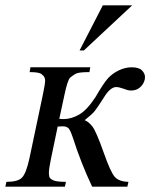

<svg xmlns="http://www.w3.org/2000/svg" viewBox="-34 -699 563 719"><path d="M461 -679 280 -510H264L351 -679ZM443 0H311Q269 -89 239 -183Q232 -205 225 -215.5Q218 -226 201 -226Q196 -226 182 -225L157 -105Q149 -67 149 -50Q149 -46 150.5 -38Q152 -30 165 -24Q178 -18 213 -18L209 0H-14L-10 -18Q33 -18 48.5 -34Q64 -50 76 -105L126 -342Q135 -384 135 -398Q135 -402 133 -408Q131 -414 121.5 -421.5Q112 -429 77 -429L80 -447H304L301 -429Q261 -429 250 -423Q239 -417 229 -408.5Q219 -400 207 -342L188 -254Q199 -253 203 -253Q233 -253 262.5 -270Q292 -287 324 -336Q354 -388 370.5 -406Q387 -424 411 -435.5Q435 -447 459 -447Q486 -447 497.5 -435.5Q509 -424 509 -410Q509 -406 508 -401Q504 -384 490.5 -372Q477 -360 457 -360Q446 -360 431 -366Q412 -373 401 -373Q379 -373 355 -334Q331 -296 320.5 -283Q310 -270 283 -249Q297 -244 311.5 -226Q326 -208 356 -123Q380 -55 395.5 -37Q411 -19 447 -18Z"/></svg>

Font: New Athena Unicode
Style: Italic
Weight: 400
Designer: J. Rusten 1997; rev. by R. Hancock 2001, 2002, rev. by D. Mastronarde 2002-2019
Foundry: Society for Classical Studies (formerly American Philological Association)
Version: Version 5.008